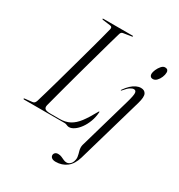

<svg xmlns="http://www.w3.org/2000/svg" viewBox="-220 -841 1140 1226"><g transform="rotate(30 350.0 -228.0)"><path d="M297.5 0H1Q-1.5 0 -3 -0.8Q-4.5 -1.5 -4.5 -3Q-4.5 -5.5 -2.5 -6.5Q-0.5 -7.5 1.5 -7.5L55.5 -13.5Q65 -14.5 70.2 -20.2Q75.5 -26 79 -37Q88.5 -69 100.8 -111Q113 -153 126.5 -201.2Q140 -249.5 154.2 -300.8Q168.5 -352 182.5 -403.2Q196.5 -454.5 209.8 -502.5Q223 -550.5 234 -592.2Q245 -634 253 -666Q254.5 -675.5 251 -679.8Q247.5 -684 240.5 -685L184 -692.5Q179.5 -693.5 178.2 -694.2Q177 -695 177 -696.5Q177 -698.5 178.5 -699.2Q180 -700 182 -700H398Q399.5 -700 400.5 -699.5Q401.5 -699 401.5 -697.5Q401.5 -696 400.2 -695Q399 -694 395 -693L335 -683.5Q328.5 -682.5 323.8 -678Q319 -673.5 316.5 -663Q307 -631 295.2 -589.2Q283.5 -547.5 270.2 -499.5Q257 -451.5 242.8 -400.8Q228.5 -350 214.8 -299.2Q201 -248.5 188.2 -201.2Q175.5 -154 164.8 -113.5Q154 -73 146 -42.5Q141.5 -23.5 151.5 -15Q161.5 -6.5 193 -6.5H258Q302 -6.5 333.5 -23.5Q365 -40.5 391.8 -75.8Q418.5 -111 448.5 -166Q451 -171.5 452.5 -172.8Q454 -174 455 -174Q456.5 -174 457 -172.8Q457.5 -171.5 457 -168.5Q454.5 -131.5 442.2 -99.2Q430 -67 412 -42.5Q394 -18 374.2 -4.5Q354.5 9 337.5 9Q330 9 324.2 6.8Q318.5 4.5 312.2 2.2Q306 0 297.5 0ZM643.5 -346.5 504 136.5Q488 191.5 454 217.5Q420 243.5 373.5 243.5Q354.5 243.5 344.5 235.8Q334.5 228 334.5 216.5Q334.5 206.5 342.2 199Q350 191.5 364 191.5Q378.5 191.5 390.2 196.8Q402 202 413 207.2Q424 212.5 435.5 212.5Q450 212.5 462.2 201.5Q474.5 190.5 479 167Q481 157.5 479.8 147.2Q478.5 137 475.8 127Q473 117 470.2 106.5Q467.5 96 467 85.8Q466.5 75.5 469 65L579.5 -319Q595 -373 593.2 -390.8Q591.5 -408.5 575.5 -408.5Q564.5 -408.5 549.8 -399.2Q535 -390 512 -362.5Q510.5 -360.5 509 -359.8Q507.5 -359 506.5 -359.5Q505.5 -360.5 505.8 -361.8Q506 -363 507.5 -365Q524 -389 541.5 -405.2Q559 -421.5 576.5 -429.8Q594 -438 611 -438Q638.5 -438 648.2 -417.5Q658 -397 643.5 -346.5ZM647.5 -524.5Q635 -524.5 629 -531.5Q623 -538.5 623 -549Q623 -562.5 631.2 -581.2Q639.5 -600 652 -614.2Q664.5 -628.5 678 -628.5Q692 -628.5 697.8 -621.5Q703.5 -614.5 703 -604Q703 -588 695.2 -569.2Q687.5 -550.5 674.8 -537.5Q662 -524.5 647.5 -524.5Z"/></g></svg>

Font: Fraunces 120pt Light
Style: Italic
Weight: 300
Italic angle: -16°
Version: Version 1.000;[b76b70a41]